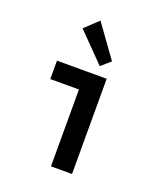

<svg xmlns="http://www.w3.org/2000/svg" viewBox="-144 -889 850 987"><g transform="rotate(20 281.0 -395.5)"><path d="M251.5 0V-521H366.7V0ZM94.7 -420.4V-521H366.7V-420.4ZM311 -569.8 161.6 -722.2 234.4 -791 361.8 -614.3Z"/></g></svg>

Font: Reddit Mono SemiBold
Style: Regular
Weight: 600
Monospace: yes
Designer: Stephen Hutchings
Foundry: Reddit
Version: Version 1.014